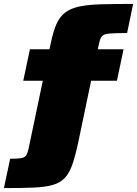

<svg xmlns="http://www.w3.org/2000/svg" viewBox="-71 -762 701 982"><path d="M-51 200 -19 50Q18 50 36.5 47Q55 44 62.5 33Q70 22 75 -1L148 -349H48L82 -510H182L190 -547Q202 -604 218.5 -640.5Q235 -677 262.5 -698Q290 -719 334 -728.5Q378 -738 445.5 -740Q513 -742 610 -742L579 -593Q518 -593 489.5 -590.5Q461 -588 451.5 -578Q442 -568 437 -545L429 -510H561L527 -349H395L330 -38Q315 33 299.5 78Q284 123 260.5 148Q237 173 198.5 184Q160 195 99.5 197.5Q39 200 -51 200Z"/></svg>

Font: Saira Expanded Black
Style: Italic
Weight: 900
Width: 7
Italic angle: -12°
Designer: Hector Gatti with collaboration of the Omnibus-Type team
Foundry: Omnibus-Type
Version: Version 1.101